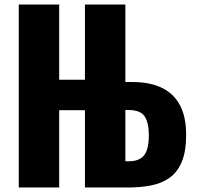

<svg xmlns="http://www.w3.org/2000/svg" viewBox="-20 -831 875 850"><path d="M63 -1V-811H242V-478H356V-811H535V-468H565Q642 -468 695 -443Q748 -418 776 -366.5Q804 -315 804 -234Q804 -160 784.5 -114Q765 -68 730 -43.5Q695 -19 648.5 -10Q602 -1 549 -1H356V-343H242V-1ZM535 -117H549Q583 -117 602.5 -129.5Q622 -142 630.5 -167.5Q639 -193 639 -232Q639 -287 620.5 -315.5Q602 -344 548 -344H535Z"/></svg>

Font: Oswald
Style: Bold
Weight: 700
Designer: Vernon Adams
Foundry: Vernon Adams
Version: Version 4.103;gftools[0.9.33.dev8+g029e19f]